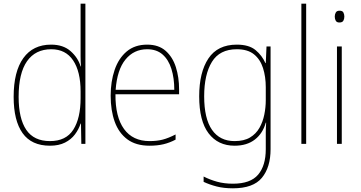

<svg xmlns="http://www.w3.org/2000/svg" viewBox="-20 -831 1958 1041"><path d="M251 -41Q151 -41 102.5 -109Q54 -177 54 -306Q54 -443 106.5 -516Q159 -589 257 -589Q323 -589 363 -553.5Q403 -518 417 -471H419Q417 -499 417 -525Q417 -551 417 -577V-811H443V-51H421L419 -161H417Q407 -130 386.5 -102.5Q366 -75 332.5 -58Q299 -41 251 -41ZM251 -66Q338 -66 377.5 -128Q417 -190 417 -299V-335Q417 -443 376.5 -503.5Q336 -564 258 -564Q172 -564 126.5 -499Q81 -434 81 -306Q81 -188 122.5 -127Q164 -66 251 -66Z M778 -589Q840 -589 878 -555.5Q916 -522 933.5 -467Q951 -412 951 -346V-320H606Q605 -197 652.5 -131.5Q700 -66 791 -66Q831 -66 862 -74Q893 -82 932 -102V-74Q900 -57 866.5 -49Q833 -41 791 -41Q717 -41 670.5 -75.5Q624 -110 602 -171Q580 -232 580 -312Q580 -389 601.5 -452Q623 -515 667 -552Q711 -589 778 -589ZM778 -564Q706 -564 660.5 -508.5Q615 -453 607 -344H925Q925 -407 909.5 -457Q894 -507 861.5 -535.5Q829 -564 778 -564Z M1264 -589Q1330 -589 1365.5 -559.5Q1401 -530 1419 -489H1421L1425 -579H1447V-22Q1447 76 1400 133Q1353 190 1243 190Q1193 190 1154.5 180Q1116 170 1084 155V126Q1117 143 1156 154Q1195 165 1243 165Q1338 165 1379.5 116Q1421 67 1421 -22V-66Q1421 -93 1421 -114.5Q1421 -136 1423 -166H1421Q1405 -108 1362 -74.5Q1319 -41 1252 -41Q1162 -41 1111 -108Q1060 -175 1060 -309Q1060 -439 1110 -514Q1160 -589 1264 -589ZM1264 -564Q1171 -564 1129 -495.5Q1087 -427 1087 -309Q1087 -188 1129.5 -127Q1172 -66 1252 -66Q1303 -66 1335.5 -85.5Q1368 -105 1386.5 -137.5Q1405 -170 1413 -209.5Q1421 -249 1421 -288V-358Q1421 -415 1406 -462Q1391 -509 1357 -536.5Q1323 -564 1264 -564Z M1640 -51H1614V-811H1640Z M1821 -773Q1837 -773 1842 -763Q1847 -753 1847 -741Q1847 -728 1841.5 -718.5Q1836 -709 1820 -709Q1806 -709 1800.5 -718.5Q1795 -728 1795 -741Q1795 -753 1800.5 -763Q1806 -773 1821 -773ZM1833 -579V-51H1807V-579Z"/></svg>

Font: Noto Sans Tamil UI SemiCondensed Thin
Style: Regular
Weight: 100
Width: 4
Designer: Jelle Bosma - Monotype Design Team
Foundry: Monotype Imaging Inc.
Version: Version 2.004; ttfautohint (v1.8.4.7-5d5b)